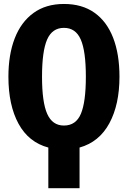

<svg xmlns="http://www.w3.org/2000/svg" viewBox="-20 -749 655 984"><path d="M227.7 215.4V7.2Q127.2 -19.5 75.1 -114.6Q23.1 -209.7 23.1 -355.9Q23.1 -468.7 55.4 -552.3Q87.7 -635.9 151.3 -682.3Q214.9 -728.7 307.7 -728.7Q401 -728.7 464.4 -683.6Q527.7 -638.5 560 -554.9Q592.3 -471.3 592.3 -355.9Q592.3 -212.8 540.3 -116.9Q488.2 -21 387.7 7.2V215.4ZM420 -355.9Q420 -487.2 393.8 -546.7Q367.7 -606.2 307.7 -606.2Q247.7 -606.2 221.5 -546.4Q195.4 -486.7 195.4 -355.9Q195.4 -224.6 222.1 -165.1Q248.7 -105.6 307.7 -105.6Q369.2 -105.6 394.6 -165.9Q420 -226.2 420 -355.9Z"/></svg>

Font: FiraCode Nerd Font
Style: Bold
Weight: 700
Designer: Carrois Corporate, Edenspiekermann AG, Nikita Prokopov
Foundry: Carrois Corporate, Edenspiekermann AG, Nikita Prokopov
Version: Version 6.002;Nerd Fonts 2.1.0